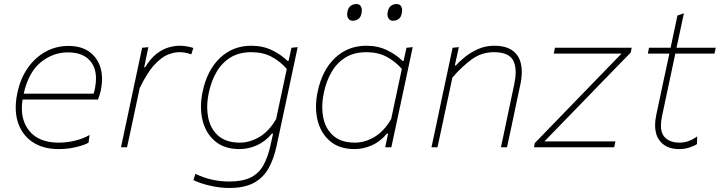

<svg xmlns="http://www.w3.org/2000/svg" viewBox="-20 -731 3572 953"><path d="M271.5 9Q193 9 140.8 -26.5Q88.5 -62 68.5 -125Q58 -158 58 -197Q58 -231.5 66.5 -271Q81.5 -342 118 -394Q154.5 -446 206.5 -474.5Q258.5 -503 319.5 -503Q384.5 -503 424.5 -473.2Q464.5 -443.5 479 -394.5Q486.5 -367.5 486.5 -338Q486.5 -314 481.5 -288Q479.5 -277 475 -262.2Q470.5 -247.5 466.5 -237H92Q88.5 -214.5 88.5 -194Q88.5 -127 125 -82Q172.5 -23 271.5 -23Q312 -23 352.2 -32.8Q392.5 -42.5 424.5 -61L419.5 -23Q402.5 -12 360 -1.5Q317.5 9 271.5 9ZM317.5 -471Q242.5 -471 182 -421.5Q121.5 -372 97.5 -266H444.5Q449 -279.5 451.5 -293Q456.5 -318.5 456.5 -341Q456.5 -389.5 432.5 -422.5Q396.5 -471 317.5 -471Z M580.5 0Q592.5 -56.5 603.5 -108Q614.5 -159.5 627.5 -221L638 -270.5Q657.5 -364 685.5 -494L716.5 -497L695.5 -397H700.5Q727 -441 757 -464Q787 -487 816.5 -495.5Q846 -504 870.5 -504Q889.5 -504 907.8 -500.8Q926 -497.5 939.5 -493L929.5 -461Q911.5 -468 896.8 -470Q882 -472 868.5 -472Q844 -472 813 -459.8Q782 -447.5 746.5 -409.5Q711 -371.5 673.5 -294L658 -221.5Q645 -160.5 634 -108.5Q622.5 -56 610.5 0Z M1117.5 202Q1073.5 202 1025 191.2Q976.5 180.5 940 163L950 132Q991 151.5 1033 160.8Q1075 170 1117.5 170Q1183.5 170 1223.8 150.2Q1264 130.5 1287 89.8Q1310 49 1323.5 -13.5L1335.5 -68H1329.5Q1296 -27.5 1253.8 -9.2Q1211.5 9 1169.5 9Q1093 9 1046.8 -30.8Q1000.5 -70.5 985 -135.5Q977.5 -167 977.5 -201.5Q977.5 -237 985.5 -275Q1008 -383 1072 -443.5Q1136 -504 1227.5 -504Q1285.5 -504 1331.5 -481.2Q1377.5 -458.5 1406.5 -429H1412.5L1426.5 -494L1457.5 -497Q1445 -439.5 1434 -386.5Q1422.5 -333 1409.5 -271.5L1353.5 -9.5Q1340 55 1314 102.5Q1288 150 1241.2 176Q1194.5 202 1117.5 202ZM1170.5 -23Q1219.5 -23 1267 -50.8Q1314.5 -78.5 1350.5 -140L1403.5 -389Q1370.5 -426.5 1328 -449.2Q1285.5 -472 1227.5 -472Q1167 -472 1124.2 -445.8Q1081.5 -419.5 1055 -374Q1028.5 -328.5 1016.5 -271Q1008.5 -233 1008.5 -199Q1008.5 -172 1013.5 -147Q1025 -90.5 1064 -56.8Q1103 -23 1170.5 -23Z M1892 0Q1895 -14 1898 -28.5L1906.5 -68H1900.5Q1867 -27.5 1824.8 -9.2Q1782.5 9 1740.5 9Q1664 9 1617.8 -30.8Q1571.5 -70.5 1556 -135.5Q1548.5 -167 1548.5 -201.5Q1548.5 -237 1556.5 -275Q1579 -383 1643 -443.5Q1707 -504 1798.5 -504Q1856.5 -504 1902.5 -481.2Q1948.5 -458.5 1977.5 -429H1983.5L1997.5 -494L2028.5 -497Q2016 -439.5 2005 -386.5Q1993.5 -333 1980.5 -271.5L1928.5 -28.5Q1925.5 -14 1922.5 0ZM1741.5 -23Q1790.5 -23 1838 -50.8Q1885.5 -78.5 1921.5 -140L1974.5 -389Q1941.5 -426.5 1899 -449.2Q1856.5 -472 1798.5 -472Q1738 -472 1695.2 -445.8Q1652.5 -419.5 1626 -374Q1599.5 -328.5 1587.5 -271Q1579.5 -233 1579.5 -199Q1579.5 -172 1584.5 -147Q1596 -90.5 1635 -56.8Q1674 -23 1741.5 -23ZM1930.5 -628Q1915.5 -628 1908 -640.5Q1903 -648.5 1903 -659.5Q1903 -666 1904.5 -673Q1909 -694 1921.2 -702.5Q1933.5 -711 1948.5 -711Q1964.5 -711 1971.5 -699Q1976 -691.5 1976 -680Q1976 -673.5 1974.5 -666Q1971 -646 1959 -637Q1947 -628 1930.5 -628ZM1730.5 -628Q1715.5 -628 1708 -640.5Q1703 -648.5 1703 -659.5Q1703 -666 1704.5 -673Q1709 -694 1721.2 -702.5Q1733.5 -711 1748.5 -711Q1764.5 -711 1771.5 -699Q1776 -691.5 1776 -680Q1776 -673.5 1774.5 -666Q1771 -646 1759 -637Q1747 -628 1730.5 -628Z M2121.5 0Q2133.5 -56.5 2145 -109Q2156 -161 2168.5 -221L2179 -271Q2188.5 -315.5 2201 -373.5Q2213 -431 2226.5 -494L2257.5 -497L2237.5 -406H2242.5Q2259 -424.5 2287 -447.5Q2315 -470.5 2352.2 -487.2Q2389.5 -504 2433.5 -504Q2517 -504 2550 -453Q2570 -421 2570 -374Q2570 -345 2562.5 -310Q2558 -289.5 2553.8 -269.5Q2549.5 -249.5 2543.5 -221Q2531 -161 2520 -109Q2508.5 -56.5 2496.5 0H2466.5Q2478.5 -57 2489.5 -109Q2500.5 -160.5 2513 -221L2532.5 -313Q2539.5 -346 2539.5 -372.5Q2539.5 -408 2527 -431.5Q2504.5 -472 2431.5 -472Q2369.5 -472 2320 -435.2Q2270.5 -398.5 2225.5 -346L2199 -222Q2186 -160.5 2174.8 -108.5Q2163.5 -56.5 2151.5 0Z M2630.5 0 2634.5 -21Q2694 -82 2750.5 -140.5Q2807 -199 2855.5 -249L3065 -465H2728.5L2734.5 -494H3115.5L3110.5 -470Q3084.5 -443.5 3048.8 -406.8Q3013 -370 2974.5 -330.5Q2936 -290.5 2901.5 -255L2682 -29H3034.5L3028.5 0Z M3351.5 9Q3283.5 9 3252 -36Q3231.5 -65 3231.5 -109Q3231.5 -133 3237.5 -161Q3257.5 -256 3274.5 -335Q3291.5 -414 3302.5 -465H3195.5L3201.5 -494H3308.5Q3317.5 -536 3325.5 -574Q3333.5 -612 3342.5 -654L3374.5 -665Q3364 -615.5 3356 -578Q3348 -540.5 3338 -494H3532.5L3526.5 -465H3332L3266.5 -157Q3260.5 -129.5 3260.5 -107.5Q3260.5 -73 3276 -54Q3301 -23 3352.5 -23Q3398.5 -23 3440.5 -54L3439.5 -16Q3427 -7 3402.8 1Q3378.5 9 3351.5 9Z"/></svg>

Font: Heraclito Thin
Style: Italic
Weight: 100
Italic angle: -12°
Designer: Kostas Bartsokas (font) & Cristiano Sobral (main changes)
Foundry: Kostas Bartsokas (font) & Cristiano Sobral (main changes)
Version: Version 1.00;July 8, 2020;FontCreator 13.0.0.2655 64-bit